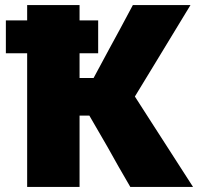

<svg xmlns="http://www.w3.org/2000/svg" viewBox="-20 -733 790 753"><path d="M86.5 0V-524H3V-653H86.5V-713H292V-653H365V-524H292V-427H347L407.5 -539.5Q429.5 -579.5 451 -619.5Q472.5 -659.5 501 -713H727Q654 -593.5 583 -476L509 -354.5L574.5 -252.5Q600.5 -212.5 630.2 -166Q660 -119.5 688.2 -75.8Q716.5 -32 737 0H491Q466 -43 444 -81.2Q422 -119.5 401.5 -157L330.5 -279.5H292V0Z"/></svg>

Font: Commissioner ExtraBold
Style: Regular
Weight: 800
Designer: Kostas Bartsokas
Foundry: Kostas Bartsokas
Version: Version 1.000; ttfautohint (v1.8.3)